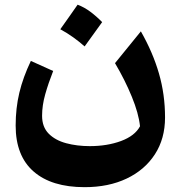

<svg xmlns="http://www.w3.org/2000/svg" viewBox="-20 -525 755 802"><path d="M564.9 2.4Q559.1 -51.8 530.5 -121.3Q502 -190.9 460.4 -261.2L568.4 -394Q618.7 -305.7 644 -218Q669.4 -130.4 669.4 -34.2Q669.4 54.2 627 119.6Q584.5 185.1 509 220.9Q433.6 256.8 333.5 256.8Q195.3 256.8 120.4 191.4Q45.4 126 45.4 -0.5Q45.4 -73.2 60.8 -137.7Q76.2 -202.1 108.9 -270.5L202.1 -228.5Q182.1 -177.7 168.9 -131.1Q155.8 -84.5 155.8 -41.5Q155.8 5.4 183.3 33.2Q210.9 61 256.3 73.2Q301.8 85.4 355 85.4Q427.7 85.4 485.6 64Q543.5 42.5 564.9 2.4ZM304.2 -505.4Q331.5 -495.1 357.2 -476.1Q382.8 -457 406.7 -432.6Q370.1 -381.3 333.5 -331.1Q311 -351.1 285.9 -369.1Q260.7 -387.2 231.9 -402.8Q250.5 -429.2 268.6 -454.6Q286.6 -480 304.2 -505.4Z"/></svg>

Font: Pinar-FD Bold
Style: Regular
Weight: 700
Designer: Amin Abedi
Version: Version 3.000